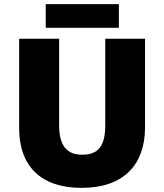

<svg xmlns="http://www.w3.org/2000/svg" viewBox="-20 -902 797 932"><path d="M557 -882H202V-767H557ZM684 -284V-714H491V-296C491 -194 458 -151 379 -151C305 -151 267 -194 267 -295V-714H73V-280C73 -95 179 10 376 10C582 10 684 -104 684 -284Z"/></svg>

Font: Noto Sans Bengali Black
Style: Regular
Weight: 900
Designer: Jelle Bosma - Monotype Design Team
Foundry: Monotype Imaging Inc.
Version: Version 2.003